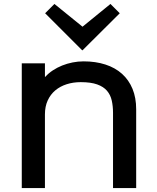

<svg xmlns="http://www.w3.org/2000/svg" viewBox="-20 -950 793 970"><path d="M585 -883 397 -696H395L208 -883L255 -930L397 -815L398 -816L538 -930ZM668 -398V0H551V-380Q551 -414 544.5 -442.5Q538 -471 520.5 -491.5Q503 -512 471 -523.5Q439 -535 388 -535Q350 -535 317 -524.5Q284 -514 259.5 -493.5Q235 -473 221 -442.5Q207 -412 207 -372V0H90V-630H207V-562H209Q225 -580 247 -594.5Q269 -609 294 -619Q319 -629 346.5 -634.5Q374 -640 402 -640Q463 -640 512.5 -624Q562 -608 596.5 -577Q631 -546 649.5 -501Q668 -456 668 -398Z"/></svg>

Font: Sinkin Sans 500 Medium
Style: 500 Medium
Weight: 500
Designer: Keith Bates
Foundry: K-Type
Version: Sinkin Sans (version 1.0)  by Keith Bates   •   © 2014   www